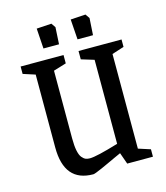

<svg xmlns="http://www.w3.org/2000/svg" viewBox="-115 -858 827 954"><g transform="rotate(-15 298.5 -380.5)"><path d="M168.9 -660.2 162.1 -764.2 238.8 -769 253.9 -747.1 249 -660.2ZM344.2 -660.2 336.9 -764.2 414.1 -769 429.2 -747.1 423.8 -660.2ZM247.1 7.8Q98.1 7.8 98.1 -169.9V-544.9L36.1 -564.9V-603H256.8V-560.1L190.9 -540V-190.9Q190.9 -153.3 196 -128.4Q201.2 -103.5 210.4 -92.3Q219.7 -81.1 229 -77.1Q238.3 -73.2 251 -73.2Q285.2 -73.2 399.9 -107.9V-540L334 -560.1V-603H555.2V-564.9L493.2 -544.9V-58.1L555.2 -38.1V0H422.9L401.9 -59.1Q390.6 -54.2 367.9 -43.7Q345.2 -33.2 328.4 -25.4Q311.5 -17.6 293 -9.3Q274.4 -1 262.5 3.4Q250.5 7.8 247.1 7.8Z"/></g></svg>

Font: Grenze
Style: Regular
Weight: 400
Designer: Renata Polastri
Foundry: Omnibus-Type
Version: Version 1.002;PS 001.002;hotconv 1.0.88;makeotf.lib2.5.64775